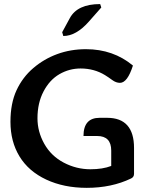

<svg xmlns="http://www.w3.org/2000/svg" viewBox="-20 -906 719 933"><path d="M30.8 -314Q30.8 -403.8 60.3 -467.3Q89.8 -530.8 141.8 -575.2Q193.8 -619.6 258.5 -643.3Q323.2 -667 397.5 -667Q530.3 -667 626 -587.4Q599.1 -503.4 563 -503.4Q543.9 -503.4 525.4 -517.1Q506.8 -530.8 490.2 -541Q437.5 -573.2 371.6 -573.2Q316.9 -573.2 269 -545.7Q221.2 -518.1 191.7 -461.9Q162.1 -405.8 162.1 -331.1Q162.1 -266.1 195.3 -207Q228.5 -147.9 289.8 -115.7Q351.1 -83.5 419.4 -83.5Q479 -83.5 520.5 -99.6V-174.3Q520.5 -245.1 452.1 -245.1H385.7Q385.7 -333.5 463.9 -333.5H500.5Q631.3 -333.5 631.3 -187V-61Q631.3 -45.4 616.7 -38.6Q522 6.8 401.4 6.8Q290.5 6.8 204.6 -33.4Q118.7 -73.7 74.7 -146Q30.8 -218.3 30.8 -314ZM287.6 -731 282.2 -749.5 319.3 -817.9Q356 -886.2 466.8 -886.2L472.2 -869.6L411.1 -800.3Q349.6 -731 287.6 -731Z"/></svg>

Font: Bainsley
Style: Bold
Weight: 700
Designer: Paul James MIller
Foundry: High-Logic / Made with FontCreator
Version: Version 1.411;March 28, 2021;FontCreator 13.0.0.2683 64-bit